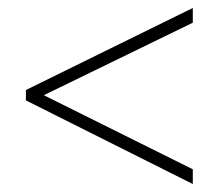

<svg xmlns="http://www.w3.org/2000/svg" viewBox="-20 -600 550 482"><path d="M464 -138 45 -348V-374L464 -580V-543L90 -361L464 -175Z"/></svg>

Font: Noto Sans Khmer SemiCondensed ExtraLight
Style: Regular
Weight: 200
Width: 4
Designer: Danh Hong and the Monotype Design Team
Foundry: Monotype Imaging Inc.
Version: Version 2.004; ttfautohint (v1.8.4.7-5d5b)